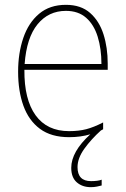

<svg xmlns="http://www.w3.org/2000/svg" viewBox="-20 -609 521 795"><path d="M301 83Q301 141 357 141Q370 141 382 139.5Q394 138 401 135V159Q393 161 381.5 163.5Q370 166 356 166Q321 166 298 146Q275 126 275 86Q275 19 354 -53Q314 -41 266 -41Q192 -41 145.5 -75.5Q99 -110 77 -171Q55 -232 55 -312Q55 -389 76.5 -452Q98 -515 142 -552Q186 -589 253 -589Q315 -589 353 -555.5Q391 -522 408.5 -467Q426 -412 426 -346V-320H81Q80 -197 127.5 -131.5Q175 -66 266 -66Q306 -66 337 -74Q368 -82 407 -102V-74Q403 -71 398 -69Q358 -33 329.5 6.5Q301 46 301 83ZM253 -564Q181 -564 135.5 -508.5Q90 -453 82 -344H400Q400 -407 384.5 -457Q369 -507 336.5 -535.5Q304 -564 253 -564Z"/></svg>

Font: Noto Sans Tamil UI SemiCondensed Thin
Style: Regular
Weight: 100
Width: 4
Designer: Jelle Bosma - Monotype Design Team
Foundry: Monotype Imaging Inc.
Version: Version 2.004; ttfautohint (v1.8.4.7-5d5b)